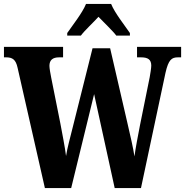

<svg xmlns="http://www.w3.org/2000/svg" viewBox="-23 -951 936 971"><path d="M317 -784V-771H386C406 -798 449 -837 475 -866C500 -840 551 -791 565 -771H634V-784C608 -822 557 -886 539 -931H412C394 -886 343 -822 317 -784ZM66 -608 204 0H337L453 -475L557 0H690L814 -583C829 -649 845 -661 877 -661H893V-714H670V-661H690C725 -661 742 -650 742 -619C742 -607 737 -577 734 -560L685 -318C674 -260 663 -205 657 -160C650 -206 637 -261 622 -326L534 -707H445L345 -308C331 -251 318 -206 311 -162C306 -205 291 -279 282 -328L236 -558C232 -578 227 -606 227 -618C227 -647 243 -661 276 -661H296V-714H-3V-661H8C40 -661 57 -650 66 -608Z"/></svg>

Font: Noto Serif Lao ExtraCondensed ExtraBold
Style: Regular
Weight: 800
Width: 2
Designer: Monotype Design Team
Foundry: Monotype Imaging Inc.
Version: Version 2.003